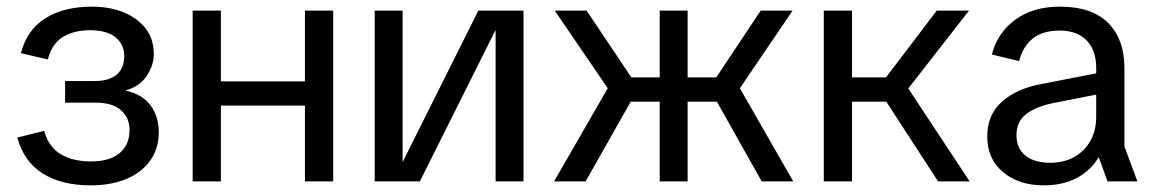

<svg xmlns="http://www.w3.org/2000/svg" viewBox="-20 -546 3469 578"><path d="M253 12Q166 12 109 -23.5Q52 -59 32 -132L113 -152Q126 -104 162.5 -82Q199 -60 254 -60Q310 -60 340 -85Q370 -110 370 -155Q370 -191 344.5 -214Q319 -237 267 -237H176V-302H264Q309 -302 331.5 -321.5Q354 -341 354 -378Q354 -412 328 -433.5Q302 -455 251 -455Q202 -455 169 -434.5Q136 -414 124 -367L43 -386Q61 -456 116.5 -491Q172 -526 257 -526Q311 -526 353 -508.5Q395 -491 419 -459.5Q443 -428 443 -383Q443 -350 422 -318Q401 -286 359 -274V-273Q409 -262 433.5 -228.5Q458 -195 458 -148Q458 -99 432.5 -63Q407 -27 361 -7.5Q315 12 253 12Z M898 0V-514H983V0ZM560 0V-514H645V0ZM611 -228V-301H931V-228Z M1108 0V-514H1192V-60H1193L1420 -514H1556V0H1472V-454H1471L1244 0Z M2273 0 2115 -281 2270 -514H2366L2184 -246V-321L2368 0ZM1648 0 1833 -321V-246L1650 -514H1746L1902 -281L1743 0ZM1966 0V-514H2050V0ZM1851 -240V-313H2164V-240Z M2804 0 2622 -280 2800 -514H2897L2685 -242L2693 -312L2899 0ZM2460 0V-514H2545V0ZM2497 -240V-313H2664V-240Z M3122 12Q3047 12 2999.5 -28Q2952 -68 2952 -135Q2952 -201 2997 -240.5Q3042 -280 3115 -293L3325 -334V-270L3152 -236Q3098 -225 3069 -202.5Q3040 -180 3040 -139Q3040 -99 3067 -77.5Q3094 -56 3142 -56Q3183 -56 3214 -73.5Q3245 -91 3262.5 -122Q3280 -153 3280 -194V-342Q3280 -394 3251.5 -424Q3223 -454 3170 -454Q3119 -454 3089 -430Q3059 -406 3048 -362L2966 -382Q2982 -446 3035.5 -486Q3089 -526 3171 -526Q3267 -526 3316 -477Q3365 -428 3365 -340V-105L3404 0H3314L3288 -72H3287Q3263 -32 3221 -10Q3179 12 3122 12Z"/></svg>

Font: TikTok Sans 24pt
Style: Regular
Weight: 400
Version: Version 4.000